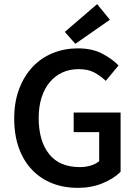

<svg xmlns="http://www.w3.org/2000/svg" viewBox="-20 -901 668 933"><path d="M357 12Q291 12 234.5 -10Q178 -32 136.5 -75Q95 -118 72 -181Q49 -244 49 -325Q49 -405 73 -468.5Q97 -532 138.5 -576Q180 -620 236.5 -643Q293 -666 358 -666Q428 -666 476.5 -640.5Q525 -615 556 -583L494 -508Q469 -532 438.5 -548.5Q408 -565 362 -565Q318 -565 282.5 -548.5Q247 -532 221.5 -501.5Q196 -471 182 -427Q168 -383 168 -328Q168 -216 218.5 -152.5Q269 -89 368 -89Q396 -89 421 -96.5Q446 -104 462 -118V-259H338V-354H566V-66Q533 -33 478.5 -10.5Q424 12 357 12ZM346 -688 295 -746 452 -881 514 -805Z"/></svg>

Font: Giro Sans Semibold
Style: Regular
Weight: 600
Designer: Paul D. Hunt
Foundry: Adobe Systems Incorporated
Version: Version 1.000;PS 1.0;hotconv 1.0.88;makeotf.lib2.5.647800